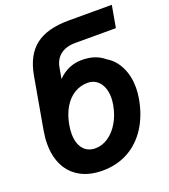

<svg xmlns="http://www.w3.org/2000/svg" viewBox="-146 -894 893 1016"><g transform="rotate(-20 301.0 -386.0)"><path d="M28.5 -214.5Q28.5 -248.5 35.5 -289.5L86.5 -578Q106 -688.5 172 -739.2Q238 -790 359 -790H602L580 -666.5H351.5Q299.5 -666.5 268 -642.2Q236.5 -618 228.5 -573.5L217.5 -512Q274.5 -570 352 -570Q392.5 -570 423 -559.5Q453.5 -549 478.5 -528Q523.5 -501 548 -450.2Q572.5 -399.5 572.5 -335Q572.5 -307.5 567 -274.5Q551 -183.5 508.5 -117.8Q466 -52 402 -17Q338 18 257.5 18Q185.5 18 134 -10.2Q82.5 -38.5 55.5 -90.8Q28.5 -143 28.5 -214.5ZM427.5 -289Q431.5 -312 431.5 -330Q431.5 -364.5 420.2 -390.8Q409 -417 388.2 -431.5Q367.5 -446 340 -446Q298 -446 263.5 -424.5Q229 -403 205.8 -363.2Q182.5 -323.5 173 -269.5Q168.5 -244 168.5 -221.5Q168.5 -168 193 -137Q217.5 -106 262 -106Q300 -106 334.5 -129.2Q369 -152.5 393.5 -194.2Q418 -236 427.5 -289Z"/></g></svg>

Font: JuliaMono ExtraBold
Style: Italic
Weight: 800
Italic angle: -9°
Monospace: yes
Designer: cormullion
Foundry: corm
Version: Version 0.057; ttfautohint (v1.8.4)